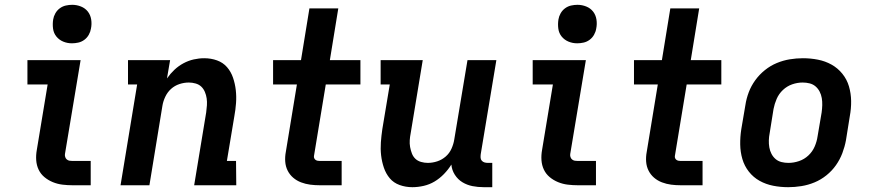

<svg xmlns="http://www.w3.org/2000/svg" viewBox="-20 -770 3640 798"><path d="M282 0Q261 0 240 -2.5Q219 -5 199.5 -13Q180 -21 164.5 -34Q149 -47 140.5 -65Q132 -83 130.5 -104Q129 -125 133 -147L178 -419H94V-520H315L250 -130Q249 -124 251 -117.5Q253 -111 258 -107Q263 -103 269 -102Q275 -101 282 -101H357V0ZM279 -590Q260 -590 243 -597Q226 -604 214.5 -618Q203 -632 200.5 -651Q198 -670 201 -689Q203 -702 210 -714.5Q217 -727 228.5 -735.5Q240 -744 253.5 -747Q267 -750 280 -750Q299 -750 316.5 -743Q334 -736 345 -722Q356 -708 359 -689Q362 -670 358 -651Q356 -638 349 -625.5Q342 -613 330.5 -604.5Q319 -596 305.5 -593Q292 -590 279 -590Z M481 0 550 -419H512V-520H687L674 -444Q688 -464 705 -480Q722 -496 742.5 -507Q763 -518 785 -523Q807 -528 829 -528Q857 -528 882 -519Q907 -510 923.5 -491Q940 -472 948.5 -447Q957 -422 960 -395.5Q963 -369 961 -341.5Q959 -314 954 -287L923 -101H961L962 0H787L837 -303Q839 -318 840 -332.5Q841 -347 839 -361Q837 -375 831.5 -388Q826 -401 816.5 -410Q807 -419 793 -423Q779 -427 765 -427Q745 -427 725.5 -420.5Q706 -414 691 -400.5Q676 -387 667 -368Q658 -349 655 -330L601 0Z M1310 0Q1289 0 1269.5 -2.5Q1250 -5 1231.5 -12Q1213 -19 1198.5 -31.5Q1184 -44 1175.5 -61Q1167 -78 1165.5 -98Q1164 -118 1168 -139L1214 -419H1115V-520H1231L1266 -735H1386L1351 -520H1478V-419H1334L1285 -122Q1284 -117 1286 -112.5Q1288 -108 1291.5 -105.5Q1295 -103 1299.5 -102Q1304 -101 1309 -101H1400V0Z M1694 8Q1666 8 1641 -1Q1616 -10 1600 -29Q1584 -48 1575.5 -73Q1567 -98 1564 -124.5Q1561 -151 1563 -178.5Q1565 -206 1569 -233L1600 -419H1562V-520H1737L1687 -217Q1684 -202 1683 -187.5Q1682 -173 1684.5 -159Q1687 -145 1692 -132Q1697 -119 1706.5 -110Q1716 -101 1730 -97Q1744 -93 1758 -93Q1778 -93 1797.5 -99.5Q1817 -106 1832.5 -119.5Q1848 -133 1856.5 -152Q1865 -171 1868 -190L1923 -520H2043L1978 -129Q1977 -121 1977.5 -114Q1978 -107 1982.5 -102Q1987 -97 1993.5 -95Q2000 -93 2008 -93H2026V8H1991Q1966 8 1943.5 3.5Q1921 -1 1902 -12.5Q1883 -24 1870.5 -43.5Q1858 -63 1856 -86Q1843 -65 1825 -46.5Q1807 -28 1786 -15.5Q1765 -3 1741 2.5Q1717 8 1694 8Z M2382 0Q2361 0 2340 -2.5Q2319 -5 2299.5 -13Q2280 -21 2264.5 -34Q2249 -47 2240.5 -65Q2232 -83 2230.5 -104Q2229 -125 2233 -147L2278 -419H2194V-520H2415L2350 -130Q2349 -124 2351 -117.5Q2353 -111 2358 -107Q2363 -103 2369 -102Q2375 -101 2382 -101H2457V0ZM2379 -590Q2360 -590 2343 -597Q2326 -604 2314.5 -618Q2303 -632 2300.5 -651Q2298 -670 2301 -689Q2303 -702 2310 -714.5Q2317 -727 2328.5 -735.5Q2340 -744 2353.5 -747Q2367 -750 2380 -750Q2399 -750 2416.5 -743Q2434 -736 2445 -722Q2456 -708 2459 -689Q2462 -670 2458 -651Q2456 -638 2449 -625.5Q2442 -613 2430.5 -604.5Q2419 -596 2405.5 -593Q2392 -590 2379 -590Z M2810 0Q2789 0 2769.5 -2.5Q2750 -5 2731.5 -12Q2713 -19 2698.5 -31.5Q2684 -44 2675.5 -61Q2667 -78 2665.5 -98Q2664 -118 2668 -139L2714 -419H2615V-520H2731L2766 -735H2886L2851 -520H2978V-419H2834L2785 -122Q2784 -117 2786 -112.5Q2788 -108 2791.5 -105.5Q2795 -103 2799.5 -102Q2804 -101 2809 -101H2900V0Z M3256 8Q3224 8 3193.5 2Q3163 -4 3137 -18.5Q3111 -33 3092.5 -56.5Q3074 -80 3065.5 -109Q3057 -138 3056.5 -169.5Q3056 -201 3061 -233L3078 -333Q3082 -360 3092 -386.5Q3102 -413 3119 -436.5Q3136 -460 3159 -478.5Q3182 -497 3208.5 -508Q3235 -519 3262.5 -523.5Q3290 -528 3317 -528Q3349 -528 3379.5 -522Q3410 -516 3436 -501.5Q3462 -487 3481 -463.5Q3500 -440 3508.5 -411Q3517 -382 3517.5 -350.5Q3518 -319 3512 -287L3496 -187Q3491 -160 3481 -133.5Q3471 -107 3454.5 -83.5Q3438 -60 3415 -41.5Q3392 -23 3365.5 -12Q3339 -1 3311 3.5Q3283 8 3256 8ZM3257 -93Q3279 -93 3301 -100.5Q3323 -108 3340 -124Q3357 -140 3366 -161Q3375 -182 3378 -203L3395 -303Q3397 -318 3397.5 -333Q3398 -348 3395.5 -362.5Q3393 -377 3386.5 -389.5Q3380 -402 3369.5 -411Q3359 -420 3345 -423.5Q3331 -427 3316 -427Q3294 -427 3272.5 -419.5Q3251 -412 3234 -396Q3217 -380 3208 -359Q3199 -338 3195 -317L3179 -217Q3176 -202 3175.5 -187Q3175 -172 3177.5 -157.5Q3180 -143 3186.5 -130.5Q3193 -118 3203.5 -109Q3214 -100 3228 -96.5Q3242 -93 3257 -93Z"/></svg>

Font: Iosevka Etoile
Style: Bold Italic
Weight: 700
Italic angle: -9°
Designer: Belleve Invis
Foundry: Belleve Invis
Version: Version 28.1.0; ttfautohint (v1.8.4)